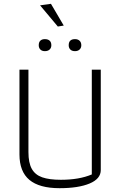

<svg xmlns="http://www.w3.org/2000/svg" viewBox="-20 -977 632 1006"><path d="M190 -949 247 -957 314 -843 283 -838ZM183 -740Q183 -756 191.5 -764Q200 -772 215 -772Q231 -772 240 -764Q249 -756 249 -740Q249 -726 240 -717.5Q231 -709 215 -709Q200 -709 191.5 -717.5Q183 -726 183 -740ZM340 -740Q340 -772 373 -772Q388 -772 397 -763.5Q406 -755 406 -740Q406 -726 397 -717.5Q388 -709 373 -709Q357 -709 348.5 -717.5Q340 -726 340 -740ZM82 -168V-612H129V-180Q129 -124 146.5 -92.5Q164 -61 201 -48Q238 -35 299 -35Q395 -35 461 -63V-612H508V-86Q508 -40 449.5 -15.5Q391 9 292 9Q186 9 134 -34.5Q82 -78 82 -168Z"/></svg>

Font: Athiti Light
Style: Regular
Weight: 300
Designer: CadsonDemak Team
Foundry: CadsonDemak
Version: Version 1.032